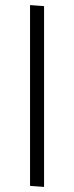

<svg xmlns="http://www.w3.org/2000/svg" viewBox="-20 -730 290 754"><path d="M98 -710V0L153 4V-706Z"/></svg>

Font: Catamaran Thin ExtraLight
Style: Regular
Weight: 250
Version: Version 2.000